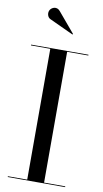

<svg xmlns="http://www.w3.org/2000/svg" viewBox="-105 -1023 575 1071"><g transform="rotate(10 182.5 -488.0)"><path d="M102 -908.5 238 -845.5 240.5 -849 144.5 -963C125.5 -985.5 98 -974 88.5 -957.5C79 -941 85 -916 102 -908.5ZM20.5 -4.5V0H345.5V-4.5H225.5V-745.5H345.5V-750H20.5V-745.5H130V-4.5Z"/></g></svg>

Font: Bodoni* 36pt
Style: Regular
Weight: 400
Version: Version 2.3